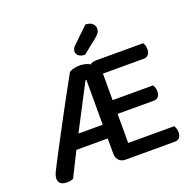

<svg xmlns="http://www.w3.org/2000/svg" viewBox="-143 -973 1139 1129"><g transform="rotate(-20 426.5 -409.0)"><path d="M457 1Q431 1 416 -15Q401 -31 401 -57V-152H205L128 2Q119 4 111.5 6.5Q104 9 90 9Q62 9 49 -2Q36 -13 36 -33Q36 -52 51 -81Q61 -101 79.5 -136.5Q98 -172 121.5 -216.5Q145 -261 172 -311.5Q199 -362 226 -412.5Q253 -463 279 -510Q305 -557 326 -595Q335 -602 352 -607Q369 -612 392 -612Q408 -612 425.5 -608Q443 -604 455 -596Q471 -607 494 -607H788Q793 -601 796.5 -590Q800 -579 800 -566Q800 -544 789.5 -532Q779 -520 761 -520H505V-354H758Q763 -348 766.5 -337Q770 -326 770 -313Q770 -290 759.5 -279Q749 -268 731 -268H505V-86H793Q797 -80 801 -69Q805 -58 805 -45Q805 -22 794.5 -10.5Q784 1 766 1ZM249 -238H401V-518H395ZM507 -827Q534 -826 549 -813Q564 -800 564 -782Q564 -766 557 -755.5Q550 -745 533 -731L444 -660Q419 -661 405.5 -671.5Q392 -682 392 -698Q392 -717 409 -733Z"/></g></svg>

Font: Baloo 2 Medium
Style: Regular
Weight: 500
Designer: Sarang Kulkarni and Ek Type
Foundry: Ek Type
Version: Version 1.640;hotconv 1.0.111;makeotfexe 2.5.65597; ttfautoh